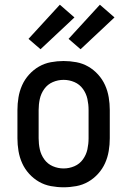

<svg xmlns="http://www.w3.org/2000/svg" viewBox="-20 -787 540 815"><path d="M250 8Q223 8 196 3Q169 -2 145.5 -15.5Q122 -29 103.5 -49.5Q85 -70 74 -94.5Q63 -119 58.5 -146Q54 -173 54 -200V-320Q54 -347 58.5 -374Q63 -401 74 -425.5Q85 -450 103.5 -470.5Q122 -491 145.5 -504.5Q169 -518 196 -523Q223 -528 250 -528Q277 -528 304 -523Q331 -518 354.5 -504.5Q378 -491 396.5 -470.5Q415 -450 426 -425.5Q437 -401 441.5 -374Q446 -347 446 -320V-200Q446 -173 441.5 -146Q437 -119 426 -94.5Q415 -70 396.5 -49.5Q378 -29 354.5 -15.5Q331 -2 304 3Q277 8 250 8ZM250 -72Q274 -72 296 -81.5Q318 -91 332 -110.5Q346 -130 351 -153Q356 -176 356 -200V-320Q356 -344 351 -367Q346 -390 332 -409.5Q318 -429 296 -438.5Q274 -448 250 -448Q226 -448 204 -438.5Q182 -429 168 -409.5Q154 -390 149 -367Q144 -344 144 -320V-200Q144 -176 149 -153Q154 -130 168 -110.5Q182 -91 204 -81.5Q226 -72 250 -72ZM322 -578 271 -622 404 -767 466 -713ZM152 -578 101 -622 234 -767 296 -713Z"/></svg>

Font: Iosevka SS10 Medium
Style: Regular
Weight: 500
Monospace: yes
Designer: Belleve Invis
Foundry: Belleve Invis
Version: Version 28.0.6; ttfautohint (v1.8.4)